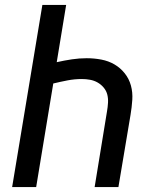

<svg xmlns="http://www.w3.org/2000/svg" viewBox="-20 -755 640 775"><path d="M29 0 151 -735H247L209 -504Q240 -511 270 -515.5Q300 -520 330 -520Q360 -520 389 -514.5Q418 -509 442 -495Q466 -481 483.5 -459Q501 -437 508.5 -409.5Q516 -382 514 -352Q512 -322 507 -292L458 0H362L412 -306Q415 -323 416 -340.5Q417 -358 413 -373.5Q409 -389 398.5 -401.5Q388 -414 374 -422Q360 -430 343.5 -433Q327 -436 310 -436Q281 -436 252.5 -430.5Q224 -425 195 -418L126 0Z"/></svg>

Font: Iosevka SS04 Medium Extended
Style: Italic
Weight: 500
Width: 7
Italic angle: -9°
Monospace: yes
Designer: Belleve Invis
Foundry: Belleve Invis
Version: Version 19.0.0; ttfautohint (v1.8.4)